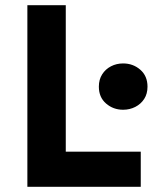

<svg xmlns="http://www.w3.org/2000/svg" viewBox="-20 -720 595 740"><path d="M85.5 0V-700H233.5V-135.5H522.5V0ZM454.5 -297Q416.5 -297 388.8 -321Q361 -345 361 -386Q361 -413.5 373.8 -433.5Q386.5 -453.5 407.8 -464.5Q429 -475.5 454.5 -475.5Q493 -475.5 520.8 -451.2Q548.5 -427 548.5 -386Q548.5 -358.5 535.8 -338.8Q523 -319 501.5 -308Q480 -297 454.5 -297Z"/></svg>

Font: Geologica Cursive SemiBold
Style: Regular
Weight: 600
Designer: Sindre Bremnes, Frode Helland
Foundry: Monokrom Skriftforlag AS
Version: Version 1.010;gftools[0.9.28]